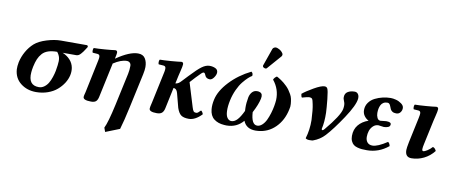

<svg xmlns="http://www.w3.org/2000/svg" viewBox="-76 -1005 3668 1560"><g transform="rotate(10 1758.0 -225.5)"><path d="M249 -32.2Q273.4 -32.2 293.5 -46.9Q313.5 -61.5 326.2 -83Q338.9 -104.5 348.6 -133.5Q358.4 -162.6 362.8 -186.3Q367.2 -210 370.1 -233.9Q375.5 -271 370.4 -294.7Q365.2 -318.4 347.2 -340.8Q304.7 -340.8 274.4 -330.8Q244.1 -320.8 225.1 -299.6Q206.1 -278.3 195.1 -252.4Q184.1 -226.6 175.8 -188Q169.9 -157.7 168.9 -141.1Q159.7 -32.2 249 -32.2ZM504.9 -340.8H392.1Q428.2 -326.2 454.1 -298.6Q480 -271 486.8 -232.9Q491.7 -202.1 484.9 -171.9Q477.5 -138.2 457.3 -106.2Q437 -74.2 406.2 -47.6Q375.5 -21 330.6 -4.9Q285.6 11.2 233.9 11.2Q159.7 11.2 106.7 -30.3Q53.7 -71.8 48.8 -144Q47.4 -168.5 54.2 -204.1Q64.5 -250.5 88.4 -292.7Q112.3 -335 147 -366.2Q182.1 -397 245.6 -416.5Q309.1 -436 361.8 -436H579.1L585.9 -423.8Q583 -419.4 572.5 -402.8Q562 -386.2 556.6 -379.2Q551.3 -372.1 541.7 -361.1Q532.2 -350.1 523.2 -345.5Q514.2 -340.8 504.9 -340.8Z M804.7 -310.1 747.6 -43Q742.2 -15.1 729.5 -2.7Q716.8 9.8 688.5 9.8Q622.6 9.8 622.6 -17.1Q622.6 -25.9 626.5 -40Q630.4 -54.2 630.9 -57.1L688.5 -332Q691.9 -349.1 691.9 -358.9Q691.9 -379.4 672.9 -380.9L632.8 -383.8Q628.4 -390.1 629.2 -403.6Q629.9 -417 634.8 -422.9Q668.5 -422.9 727.1 -427.5Q785.6 -432.1 810.5 -436Q827.6 -436 827.6 -418Q827.6 -405.8 818.8 -368.2L821.8 -369.1Q927.7 -441.9 997.6 -441.9Q1038.6 -441.9 1056.6 -413.6Q1074.7 -385.3 1074.7 -342.8Q1074.7 -318.8 1066.9 -282.2L1005.9 0Q980.5 117.7 959.5 187L843.8 232.9L831.5 199.2Q855.5 151.9 888.7 0L945.8 -265.1Q952.6 -296.4 952.6 -331.1Q952.6 -347.2 943.1 -356.7Q933.6 -366.2 917.5 -366.2Q870.1 -366.2 807.6 -325.2Q807.6 -324.2 807.1 -322Q806.6 -319.8 806.6 -318.8Z M1351.1 -318.8 1337.4 -254.9Q1361.3 -254.9 1387.2 -285.2L1431.2 -332Q1491.7 -396.5 1524.7 -420.2Q1557.6 -443.8 1587.4 -443.8Q1613.8 -443.8 1635 -433.8Q1656.2 -423.8 1656.2 -400.9Q1656.2 -381.3 1640.1 -358.6Q1624 -335.9 1606.4 -335.9Q1590.3 -335.9 1580.3 -343Q1570.3 -350.1 1567.4 -358.9Q1564.5 -367.7 1559.8 -374.8Q1555.2 -381.8 1548.3 -381.8Q1542.5 -381.8 1530.5 -371.1Q1518.6 -360.4 1489.3 -329.1L1449.2 -285.2L1509.3 -88.9Q1516.6 -64.5 1523.4 -56.6Q1530.3 -48.8 1543.5 -48.8Q1552.7 -48.8 1559.8 -54Q1566.9 -59.1 1581.1 -74.2Q1586.9 -72.3 1593 -62.5Q1599.1 -52.7 1600.1 -45.9Q1546.4 9.8 1494.1 9.8Q1451.7 9.8 1430.4 -5.6Q1409.2 -21 1395 -63L1364.3 -180.2Q1355 -215.8 1329.1 -215.8L1292.5 -43Q1287.1 -16.1 1273.2 -3.2Q1259.3 9.8 1230.5 9.8Q1167.5 9.8 1167.5 -17.1Q1167.5 -23.9 1169.2 -32.7Q1170.9 -41.5 1173.6 -52.7Q1176.3 -64 1177.2 -67.9L1233.4 -332Q1236.3 -346.7 1236.3 -358.9Q1236.3 -379.4 1217.3 -380.9L1177.2 -383.8Q1172.9 -390.1 1173.6 -403.6Q1174.3 -417 1179.2 -422.9Q1212.9 -422.9 1271.7 -427.5Q1330.6 -432.1 1355.5 -436Q1372.1 -436 1372.1 -418Q1372.1 -410.2 1369.1 -395.5Q1366.2 -380.9 1360.1 -356.2Q1354 -331.5 1351.1 -318.8Z M2285.6 -207Q2266.6 -115.2 2207.3 -56.4Q2147.9 2.4 2064.9 8.8Q2058.1 9.8 2044.9 9.8Q1967.8 9.8 1942.9 -53.2Q1890.1 9.8 1804.7 9.8Q1791.5 9.8 1785.6 8.8Q1734.4 5.4 1701.4 -20.3Q1668.5 -45.9 1663.6 -99.1Q1660.2 -135.7 1669.9 -179.2Q1685.5 -253.4 1757.3 -330.1Q1829.1 -406.7 1929.7 -456.1Q1945.8 -444.8 1941.9 -422.9Q1928.2 -415.5 1910.2 -398.9Q1892.1 -382.3 1870.1 -355.2Q1848.1 -328.1 1828.6 -285.9Q1809.1 -243.7 1798.8 -195.8Q1788.1 -145.5 1789.6 -106.9Q1791 -68.8 1804.7 -50.5Q1818.4 -32.2 1837.9 -32.2Q1863.3 -32.2 1886.2 -56.6Q1909.2 -81.1 1933.6 -132.8Q1932.6 -140.6 1932.6 -157.2Q1931.6 -198.7 1940.9 -247.1Q1946.8 -273.4 1962.6 -290.8Q1978.5 -308.1 2003.9 -308.1Q2015.6 -308.1 2022.9 -305.2Q2037.6 -301.3 2043.9 -287.1Q2048.3 -273.4 2043.9 -252.9Q2033.2 -202.6 1996.6 -133.8Q2002.9 -32.2 2050.8 -32.2Q2072.3 -32.2 2091.6 -49.8Q2110.8 -67.4 2123.5 -94Q2136.2 -120.6 2146 -153.1Q2155.8 -185.5 2160.6 -213.4Q2165.5 -241.2 2167 -263.2Q2170.9 -353 2113.8 -422.9Q2120.6 -440.9 2140.6 -453.1Q2148.4 -449.2 2156.7 -444.3Q2165 -439.5 2177.7 -430.9Q2190.4 -422.4 2201.9 -412.8Q2213.4 -403.3 2226.8 -390.1Q2240.2 -377 2250.2 -362.8Q2260.3 -348.6 2270.3 -330.8Q2280.3 -313 2284.2 -294.2Q2288.1 -275.4 2290 -252.9Q2292 -230.5 2285.6 -207ZM2092.8 -684.1Q2101.1 -684.1 2119.6 -674.8Q2140.1 -663.6 2149.9 -647Q2153.8 -643.1 2153.8 -636.2Q2153.8 -627 2148.9 -621.1L2050.8 -508.8Q2044.9 -501 2039.6 -501Q2029.8 -501 2021.7 -505.9Q2013.7 -510.7 2013.7 -519Q2013.7 -520 2014.2 -521.7Q2014.6 -523.4 2014.6 -523.9Q2015.1 -525.4 2016.1 -528.1Q2017.1 -530.8 2017.6 -532.2L2064.9 -667Q2067.9 -674.8 2075.9 -679.4Q2084 -684.1 2092.8 -684.1Z M2465.3 -282.2Q2459 -316.4 2452.6 -324.7Q2446.3 -333 2428.2 -333Q2422.4 -333 2419.4 -332Q2411.6 -331.5 2370.1 -319.8Q2362.8 -325.7 2360.4 -349.1Q2390.6 -374.5 2449.5 -408.2Q2508.3 -441.9 2536.1 -441.9Q2551.8 -441.9 2559.1 -430.2Q2568.4 -414.6 2575.7 -343.3Q2583 -272 2584.5 -232.9Q2586.4 -154.8 2573.2 -99.1Q2571.8 -94.2 2575.2 -90.8Q2581.5 -82.5 2596.2 -100.1Q2705.1 -230.5 2716.3 -286.1Q2719.2 -302.7 2719.2 -314.9Q2719.2 -325.2 2718.3 -329.1Q2716.8 -338.4 2711.7 -351.1Q2706.5 -363.8 2705.1 -370.1Q2704.1 -374 2704.1 -381.8Q2704.1 -413.1 2727.1 -427.5Q2750 -441.9 2784.2 -441.9Q2801.8 -441.9 2811.5 -429.2Q2821.3 -416.5 2821.3 -398.9V-390.1Q2815.9 -335.4 2742.9 -225.6Q2669.9 -115.7 2614.3 -55.2Q2576.2 -13.2 2518.1 7.8Q2513.2 9.8 2488.3 9.8Q2467.3 9.8 2457.5 0Q2480 -73.7 2478.5 -153.8Q2474.6 -240.7 2465.3 -282.2Z M2944.3 -98.1Q2944.3 -69.8 2959 -52.5Q2973.6 -35.2 3001.5 -35.2Q3043.9 -35.2 3122.1 -86.9Q3136.2 -78.1 3140.1 -55.2Q3061 9.8 2963.4 9.8Q2939.5 9.8 2922.1 8.3Q2904.8 6.8 2885 1.5Q2865.2 -3.9 2853 -13.7Q2840.8 -23.4 2832.5 -41.3Q2824.2 -59.1 2824.2 -84Q2824.2 -137.7 2853.8 -174.1Q2883.3 -210.4 2936 -229Q2912.6 -240.7 2898.4 -261.5Q2884.3 -282.2 2884.3 -308.1Q2884.3 -342.8 2903.6 -369.6Q2922.9 -396.5 2953.4 -411.6Q2983.9 -426.8 3016.8 -434.3Q3049.8 -441.9 3082 -441.9Q3101.1 -441.9 3125.5 -435.5Q3149.9 -429.2 3171.1 -413.6Q3192.4 -397.9 3192.4 -377.9Q3192.4 -356.9 3179.9 -341.6Q3167.5 -326.2 3146.5 -326.2Q3127 -326.2 3115 -333.7Q3103 -341.3 3097.9 -352.3Q3092.8 -363.3 3089.1 -374Q3085.4 -384.8 3079.1 -392.3Q3072.8 -399.9 3062 -399.9Q3042.5 -399.9 3028.8 -391.4Q3015.1 -382.8 3008.1 -368.2Q3001 -353.5 2998 -337.6Q2995.1 -321.8 2995.1 -303.2Q2995.1 -282.2 3003.9 -263.7Q3012.7 -245.1 3031.2 -245.1Q3039.6 -245.1 3054.7 -247.6Q3069.8 -250 3078.1 -250Q3118.2 -250 3118.2 -231Q3118.2 -213.9 3102.3 -207Q3086.4 -200.2 3066.4 -200.2Q3059.1 -200.2 3044.4 -203.1Q3029.8 -206.1 3022.5 -206.1Q2996.6 -206.1 2978 -188.2Q2959.5 -170.4 2951.9 -146.7Q2944.3 -123 2944.3 -98.1Z M3455.1 -318.8 3413.1 -123Q3406.2 -92.3 3406.2 -78.1Q3406.2 -62 3417 -62Q3425.8 -62 3447.8 -75.4Q3469.7 -88.9 3487.3 -108.9Q3496.6 -108.9 3504.9 -99.4Q3513.2 -89.8 3516.1 -81.1Q3481.9 -37.1 3432.9 -12.9Q3383.8 11.2 3331.1 11.2Q3279.3 11.2 3279.3 -47.9Q3279.3 -64.9 3289.1 -113.8L3333 -319.8Q3338.9 -348.6 3338.9 -358.9Q3338.9 -379.4 3321.3 -380.9L3281.2 -383.8Q3276.9 -390.1 3277.6 -403.6Q3278.3 -417 3283.2 -422.9Q3316.9 -422.9 3375.5 -427.5Q3434.1 -432.1 3459 -436Q3476.1 -436 3476.1 -418Q3476.1 -410.2 3473.1 -395.5Q3470.2 -380.9 3464.1 -356.2Q3458 -331.5 3455.1 -318.8Z"/></g></svg>

Font: Common Serif
Style: Bold Italic
Weight: 700
Italic angle: -12°
Designer: Philipp H. Poll, Khaled Hosny
Foundry: Stefan Peev, Context Ltd.
Version: Version 1.026